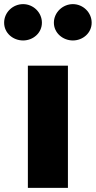

<svg xmlns="http://www.w3.org/2000/svg" viewBox="-73 -846 464 930"><path d="M371 -736C371 -786 329 -826 280 -826C231 -826 188 -786 188 -736C188 -686 232 -650 280 -650C328 -650 371 -686 371 -736ZM130 -736C130 -786 88 -826 39 -826C-11 -826 -53 -786 -53 -736C-53 -686 -10 -650 39 -650C87 -650 130 -686 130 -736ZM62 -528V64H256V-528Z"/></svg>

Font: LINE Seed JP App_OTF ExtraBold
Style: Regular
Weight: 800
Designer: LINE & Fontrix & Fontworks
Version: Version 1.013